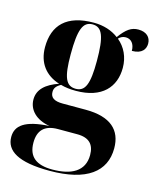

<svg xmlns="http://www.w3.org/2000/svg" viewBox="-120 -657 801 980"><g transform="rotate(15 280.0 -167.0)"><path d="M236 240C433 240 526 167 526 44C526 -52 467 -109 334 -109H213C168 -109 147 -123 147 -153C147 -172 155 -185 180 -199C204 -192 231 -189 260 -189C399 -189 462 -263 462 -364C462 -421 439 -469 399 -502C409 -513 422 -519 437 -519C465 -519 484 -497 484 -460C539 -460 555 -490 555 -517C555 -551 531 -574 489 -574C452 -574 426 -556 391 -508C357 -534 312 -549 260 -549C117 -549 51 -481 51 -364C51 -281 95 -225 169 -202C102 -179 63 -144 63 -91C63 -36 105 7 177 19C49 26 3 63 3 123C3 196 70 240 236 240ZM257 -199C205 -199 187 -241 187 -362C187 -493 205 -539 256 -539C307 -539 325 -493 325 -364C325 -242 307 -199 257 -199ZM248 230C164 230 120 197 120 122C120 59 151 23 223 23H325C389 23 416 54 416 109C416 195 348 230 248 230Z"/></g></svg>

Font: Noto Serif Display
Style: Bold
Weight: 700
Designer: Monotype Design Team
Foundry: Monotype Imaging Inc.
Version: Version 2.009